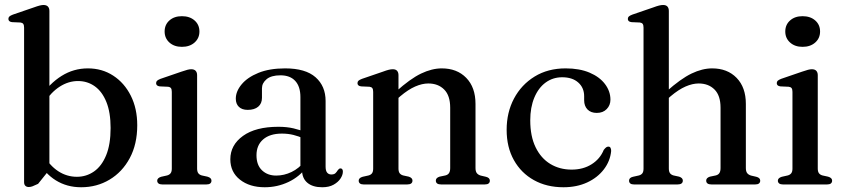

<svg xmlns="http://www.w3.org/2000/svg" viewBox="-20 -758 3468 789"><path d="M183 -713V-60.5L136.5 -2.5Q120.5 5 113 7.8Q105.5 10.5 98 10.5Q89.5 10.5 84.2 5.5Q79 0.5 79 -9.5V-644.5Q79 -655 75.5 -659.8Q72 -664.5 64 -665.5L29.5 -667Q21.5 -668 18 -671.5Q14.5 -675 14.5 -680Q14.5 -686.5 18.5 -690.2Q22.5 -694 33 -698L119 -727.5Q134 -733 143 -735.2Q152 -737.5 158.5 -737.5Q171 -737.5 177 -731Q183 -724.5 183 -713ZM160 -333.5 145 -358Q183.5 -415 233 -446Q282.5 -477 341 -477Q399.5 -477 445.2 -447.2Q491 -417.5 517.5 -364.8Q544 -312 544 -243.5Q544 -165.5 513.2 -108.2Q482.5 -51 430.2 -19.8Q378 11.5 313.5 11.5Q255 11.5 209.2 -17Q163.5 -45.5 135.5 -98L159 -121.5Q184 -77.5 219.2 -54.5Q254.5 -31.5 296 -31.5Q335 -31.5 366.5 -53.5Q398 -75.5 416.2 -120Q434.5 -164.5 434.5 -232Q434.5 -296 417.2 -338.8Q400 -381.5 369.8 -403.2Q339.5 -425 300.5 -425Q261.5 -425 225.8 -402.2Q190 -379.5 160 -333.5Z M790 -449V-65.5Q790 -52.5 795 -46Q800 -39.5 809.5 -37L832.5 -32Q841 -29.5 845 -25.5Q849 -21.5 849 -15.5Q849 -8.5 844 -4.2Q839 0 828 0H647Q636.5 0 631.2 -4.2Q626 -8.5 626 -15.5Q626 -21 630 -25Q634 -29 642 -31.5L666.5 -37Q676 -39.5 681 -46Q686 -52.5 686 -65V-380.5Q686 -391 682.5 -395.8Q679 -400.5 670.5 -401.5L636.5 -403Q628.5 -404 625 -407.5Q621.5 -411 621.5 -416Q621.5 -422.5 625.5 -426.2Q629.5 -430 639.5 -434L725.5 -463.5Q741 -469 750 -471.2Q759 -473.5 765.5 -473.5Q778 -473.5 784 -467Q790 -460.5 790 -449ZM727.5 -565.5Q696 -565.5 676.2 -583.2Q656.5 -601 656.5 -628.5Q656.5 -656.5 676.2 -674Q696 -691.5 727.5 -691.5Q759.5 -691.5 779.5 -674Q799.5 -656.5 799.5 -628.5Q799.5 -601 779.5 -583.2Q759.5 -565.5 727.5 -565.5Z M1221 -60.5V-69.5L1214.5 -72V-359Q1214.5 -402.5 1193.2 -425.5Q1172 -448.5 1132.5 -448.5Q1094.5 -448.5 1075.5 -432.5Q1056.5 -416.5 1056.5 -395V-356Q1056.5 -332.5 1041 -319.5Q1025.5 -306.5 998 -306.5Q974.5 -306.5 961.8 -318.8Q949 -331 949 -352.5Q949 -382.5 972.8 -411.2Q996.5 -440 1041.8 -458.5Q1087 -477 1151.5 -477Q1235.5 -477 1276.8 -440.5Q1318 -404 1318 -343V-73Q1318 -56.5 1324.2 -48.8Q1330.5 -41 1341.5 -41Q1353.5 -41 1359 -46.8Q1364.5 -52.5 1368 -58.5Q1370.5 -61.5 1373 -63.8Q1375.5 -66 1379.5 -66Q1384 -66 1386.5 -62.5Q1389 -59 1389 -53Q1389 -39 1379.2 -24.2Q1369.5 -9.5 1350.8 1Q1332 11.5 1304 11.5Q1265 11.5 1243 -7Q1221 -25.5 1221 -60.5ZM926.5 -103.5Q926.5 -162 978.5 -199.5Q1030.5 -237 1124 -237Q1158.5 -237 1186.2 -230.5Q1214 -224 1235.5 -214.5L1228 -189Q1207.5 -198 1185.8 -203.5Q1164 -209 1138.5 -209Q1089 -209 1061.5 -185.2Q1034 -161.5 1034 -120Q1034 -79.5 1056.8 -58Q1079.5 -36.5 1115 -36.5Q1147.5 -36.5 1178 -51.2Q1208.5 -66 1230.5 -93.5L1240.5 -72Q1211.5 -32 1165.5 -10.2Q1119.5 11.5 1068 11.5Q1005.5 11.5 966 -19.8Q926.5 -51 926.5 -103.5Z M1617.5 -449V-65.5Q1617.5 -52.5 1622.5 -46Q1627.5 -39.5 1637 -37L1660 -32Q1675 -27 1675 -16Q1675 0 1653 0H1474.5Q1464 0 1459 -4.2Q1454 -8.5 1454 -15.5Q1454 -21 1457.8 -25Q1461.5 -29 1470 -31.5L1494.5 -37Q1504 -39.5 1508.8 -46Q1513.5 -52.5 1513.5 -65V-380.5Q1513.5 -391 1510 -395.8Q1506.5 -400.5 1498.5 -401.5L1464 -403Q1456 -404 1452.5 -407.5Q1449 -411 1449 -416Q1449 -422.5 1453 -426.2Q1457 -430 1467.5 -434L1553.5 -463.5Q1568 -469 1577.2 -471.2Q1586.5 -473.5 1594 -473.5Q1606 -473.5 1611.8 -467Q1617.5 -460.5 1617.5 -449ZM1604 -344 1585.5 -362.5 1607 -381.5Q1666 -434.5 1710.5 -455.8Q1755 -477 1795.5 -477Q1858 -477 1896 -438Q1934 -399 1934 -331V-67.5Q1934 -53.5 1939.5 -46.5Q1945 -39.5 1955.5 -36.5L1977 -31.5Q1985 -29.5 1989 -25.5Q1993 -21.5 1993 -15.5Q1993 -8.5 1988 -4.2Q1983 0 1972 0H1793Q1771 0 1771 -16Q1771 -27 1786 -32L1810 -37Q1820.5 -39.5 1825.2 -46.8Q1830 -54 1830 -67.5V-315.5Q1830 -365.5 1805.2 -390.2Q1780.5 -415 1740 -415Q1715 -415 1686.2 -402.5Q1657.5 -390 1625 -362.5Z M2488.5 -348.5Q2488.5 -325.5 2473.2 -309.8Q2458 -294 2432.5 -294Q2408 -294 2394.2 -308.2Q2380.5 -322.5 2380.5 -346V-362.5Q2380.5 -397.5 2356.2 -419Q2332 -440.5 2290 -440.5Q2252 -440.5 2222.2 -418.8Q2192.5 -397 2175.8 -357Q2159 -317 2159 -263.5Q2159 -198 2181 -152.8Q2203 -107.5 2241.5 -84.2Q2280 -61 2329 -61Q2376.5 -61 2411.2 -83Q2446 -105 2461 -142Q2467 -149.5 2471 -152.5Q2475 -155.5 2480 -155.5Q2486.5 -155.5 2489 -150.2Q2491.5 -145 2491.5 -137.5Q2487.5 -96 2461.5 -62Q2435.5 -28 2392.8 -8.2Q2350 11.5 2295.5 11.5Q2226.5 11.5 2174 -17.8Q2121.5 -47 2091.8 -100Q2062 -153 2062 -224.5Q2062 -296 2092.2 -353Q2122.5 -410 2177 -443.5Q2231.5 -477 2304.5 -477Q2361.5 -477 2402.8 -459.5Q2444 -442 2466.2 -412.5Q2488.5 -383 2488.5 -348.5Z M2715 -344 2696.5 -362.5 2718 -381.5Q2777.5 -434.5 2821.8 -455.8Q2866 -477 2906.5 -477Q2969 -477 3007 -438Q3045 -399 3045 -331V-67.5Q3045 -53.5 3050.5 -46.5Q3056 -39.5 3066.5 -36.5L3088 -31.5Q3096 -29.5 3100 -25.5Q3104 -21.5 3104 -15.5Q3104 -8.5 3099 -4.2Q3094 0 3083 0H2904Q2882 0 2882 -16Q2882 -27 2897 -32L2921 -37Q2931.5 -39.5 2936.2 -46.8Q2941 -54 2941 -67.5V-315.5Q2941 -365.5 2916.2 -390.2Q2891.5 -415 2851 -415Q2826 -415 2797.2 -402.5Q2768.5 -390 2736 -362.5ZM2728.5 -713V-65.5Q2728.5 -52.5 2733.5 -46Q2738.5 -39.5 2748 -37L2771 -32Q2786 -27 2786 -16Q2786 0 2764 0H2585.5Q2575 0 2570 -4.2Q2565 -8.5 2565 -15.5Q2565 -21.5 2568.8 -25.5Q2572.5 -29.5 2581 -31.5L2605.5 -37Q2615 -39.5 2619.8 -46Q2624.5 -52.5 2624.5 -65V-644.5Q2624.5 -655 2621 -659.8Q2617.5 -664.5 2609.5 -665.5L2575 -667Q2567 -668 2563.5 -671.5Q2560 -675 2560 -680Q2560 -686.5 2564 -690.2Q2568 -694 2578.5 -698L2664.5 -727.5Q2679 -733 2688.2 -735.2Q2697.5 -737.5 2705 -737.5Q2717 -737.5 2722.8 -731Q2728.5 -724.5 2728.5 -713Z M3340.5 -449V-65.5Q3340.5 -52.5 3345.5 -46Q3350.5 -39.5 3360 -37L3383 -32Q3391.5 -29.5 3395.5 -25.5Q3399.5 -21.5 3399.5 -15.5Q3399.5 -8.5 3394.5 -4.2Q3389.5 0 3378.5 0H3197.5Q3187 0 3181.8 -4.2Q3176.5 -8.5 3176.5 -15.5Q3176.5 -21 3180.5 -25Q3184.5 -29 3192.5 -31.5L3217 -37Q3226.5 -39.5 3231.5 -46Q3236.5 -52.5 3236.5 -65V-380.5Q3236.5 -391 3233 -395.8Q3229.5 -400.5 3221 -401.5L3187 -403Q3179 -404 3175.5 -407.5Q3172 -411 3172 -416Q3172 -422.5 3176 -426.2Q3180 -430 3190 -434L3276 -463.5Q3291.5 -469 3300.5 -471.2Q3309.5 -473.5 3316 -473.5Q3328.5 -473.5 3334.5 -467Q3340.5 -460.5 3340.5 -449ZM3278 -565.5Q3246.5 -565.5 3226.8 -583.2Q3207 -601 3207 -628.5Q3207 -656.5 3226.8 -674Q3246.5 -691.5 3278 -691.5Q3310 -691.5 3330 -674Q3350 -656.5 3350 -628.5Q3350 -601 3330 -583.2Q3310 -565.5 3278 -565.5Z"/></svg>

Font: Fraunces 28pt
Style: Regular
Weight: 400
Version: Version 1.000;[b76b70a41]